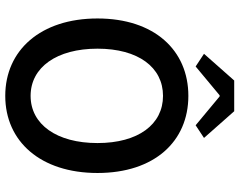

<svg xmlns="http://www.w3.org/2000/svg" viewBox="-108 -768 889 712"><g transform="rotate(90 336.0 -412.5)"><path d="M279 -837 180 -725 227 -694 334 -783H338L445 -694L492 -725L393 -837ZM49 -330C49 -119 167 12 336 12C505 12 622 -119 622 -330C622 -541 505 -667 336 -667C167 -667 49 -541 49 -330ZM511 -330C511 -179 442 -82 336 -82C230 -82 161 -179 161 -330C161 -481 230 -573 336 -573C442 -573 511 -481 511 -330Z"/></g></svg>

Font: Cambridge Sans Medium
Style: Regular
Weight: 500
Version: Version 2.020;PS 002.020;hotconv 1.0.88;makeotf.lib2.5.64775